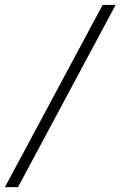

<svg xmlns="http://www.w3.org/2000/svg" viewBox="-20 -748 490 780"><path d="M0 12.2 397 -728H449.7L53.2 12.2Z"/></svg>

Font: Arian Grqi
Style: Regular
Weight: 400
Designer: Ruben Hakobyan (Tarumian)
Foundry: Ruben Hakobyan (Tarumian)
Version: Version 1.003